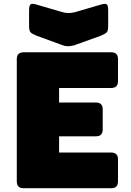

<svg xmlns="http://www.w3.org/2000/svg" viewBox="-20 -997 694 1017"><path d="M569 0H105Q69 0 69 -36V-684Q69 -720 105 -720H569Q605 -720 605 -684V-567Q605 -531 569 -531H293V-454H488Q524 -454 524 -418V-311Q524 -275 488 -275H293V-189H569Q605 -189 605 -153V-36Q605 0 569 0ZM375 -932 512 -972Q538 -980 545.5 -974Q553 -968 553 -941V-860Q553 -833 544.5 -825Q536 -817 512 -807L384 -761Q375 -757 364.5 -755Q354 -753 345 -752Q336 -752 328.5 -753Q321 -754 313 -757L176 -807Q151 -817 142.5 -825Q134 -833 134 -860V-941Q134 -968 142 -974Q150 -980 176 -972L313 -932Q344 -924 375 -932Z"/></svg>

Font: Bungee Spice
Style: Regular
Weight: 400
Designer: David Jonathan Ross
Foundry: David Jonathan Ross
Version: Version 2.000